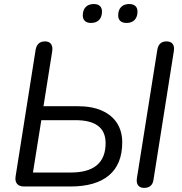

<svg xmlns="http://www.w3.org/2000/svg" viewBox="-20 -915 894 942"><path d="M97.7 0Q74.8 0 63.9 -12.9Q53 -25.7 56.4 -48.6L154.8 -670.7Q158.2 -690.6 169.6 -701.3Q181 -711.9 200.9 -711.9Q221.2 -711.9 230.4 -699Q239.6 -686.1 236.2 -663.7L193.4 -394H359Q432.7 -394 481.5 -371.6Q530.3 -349.2 555 -309.6Q579.7 -269.9 579.7 -216.5Q579.7 -109.7 514.9 -54.8Q450 0 325 0ZM141.7 -68.6H328Q412.8 -68.6 455.5 -104.8Q498.1 -140.9 498.1 -212.7Q498.1 -269.2 461.2 -297.3Q424.4 -325.4 350.5 -325.4H182.7ZM687 6.9Q667.1 6.9 657.7 -5.4Q648.3 -17.8 651.7 -40.7L752 -671.6Q755.5 -691.5 766.6 -701.7Q777.8 -711.9 797.2 -711.9Q817.5 -711.9 827 -699.8Q836.4 -687.7 833 -664.8L733.1 -33.4Q730.7 -14 719 -3.5Q707.4 6.9 687 6.9ZM600.6 -802.4Q581 -802.4 570.4 -812Q559.9 -821.6 559.9 -839.3Q559.9 -865.9 574.1 -880.5Q588.3 -895.2 613.8 -895.2Q633.5 -895.2 644 -885.6Q654.6 -876 654.6 -858.3Q654.6 -832.3 640.6 -817.4Q626.6 -802.4 600.6 -802.4ZM426.5 -802.4Q407.3 -802.4 396.7 -812Q386.2 -821.6 386.2 -839.3Q386.2 -865.9 400.4 -880.5Q414.6 -895.2 440.2 -895.2Q459.8 -895.2 470.1 -885.6Q480.4 -876 480.4 -858.3Q480.4 -832.3 466.4 -817.4Q452.4 -802.4 426.5 -802.4Z"/></svg>

Font: Nunito ExtraLight
Style: Italic
Weight: 200
Italic angle: -9°
Designer: Vernon Adams
Foundry: Vernon Adams
Version: Version 3.602